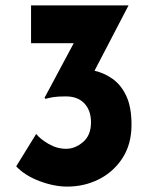

<svg xmlns="http://www.w3.org/2000/svg" viewBox="-20 -683 567 711"><path d="M456 -663 330 -421Q366 -413 397.5 -390.5Q429 -368 448 -327Q467 -286 467 -221Q467 -149 433.5 -97.5Q400 -46 346 -19Q292 8 229 8Q180 8 126 -12.5Q72 -33 40 -67L114 -187Q129 -168 160 -150Q191 -132 225 -132Q258 -132 287.5 -157Q317 -182 317 -230Q317 -274 292.5 -300Q268 -326 224 -326Q194 -326 178.5 -323.5Q163 -321 148 -317L145 -321L253 -523H95V-663Z"/></svg>

Font: Reem Kufi
Style: Bold
Weight: 700
Designer: Khaled Hosny
Version: Version 1.001